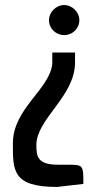

<svg xmlns="http://www.w3.org/2000/svg" viewBox="-20 -562 380 760"><path d="M294 -482C294 -514 266 -542 234 -542C202 -542 174 -514 174 -482C174 -448 202 -423 234 -423C266 -423 294 -448 294 -482ZM277 -354H187V-311C179 -210 31 -133 31 5C31 112 28 178 206 178L310 166C310 91 310 90 246 90H210C128 90 124 57 124 12C124 -91 274 -178 277 -311Z"/></svg>

Font: Economica
Style: Bold
Weight: 700
Designer: Vicente Lamonaca
Foundry: Vicente Lamonaca
Version: Version 1.100